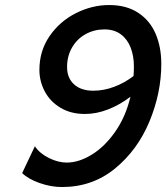

<svg xmlns="http://www.w3.org/2000/svg" viewBox="-20 -734 664 766"><path d="M246.1 -85.4Q294.4 -85.4 345.9 -116.9Q397.5 -148.4 439.5 -208.3Q481.4 -268.1 500.5 -348.1Q457.5 -315.4 411.1 -297.4Q364.7 -279.3 318.8 -279.3Q262.7 -279.3 221.4 -304Q180.2 -328.6 158.7 -369.1Q137.2 -409.7 137.2 -455.1Q137.2 -530.8 177.7 -589.8Q218.3 -648.9 282.7 -681.4Q347.2 -713.9 415.5 -713.9Q484.4 -713.9 531.2 -683.1Q578.1 -652.3 600.8 -599.4Q623.5 -546.4 623.5 -479Q623.5 -363.3 576.2 -249.3Q528.8 -135.3 438.7 -61.5Q348.6 12.2 227.1 12.2Q183.1 12.2 137.7 -3.9Q92.3 -20 68.4 -43.5L119.1 -150.4Q138.7 -121.6 175.3 -103.5Q211.9 -85.4 246.1 -85.4ZM352.5 -372.1Q394 -372.1 435.5 -387.7Q477.1 -403.3 512.7 -430.7Q514.2 -449.2 514.2 -468.8Q514.2 -510.7 501.2 -544.2Q488.3 -577.6 461.9 -597.2Q435.5 -616.7 396.5 -616.7Q356 -616.7 321.8 -597.9Q287.6 -579.1 267.6 -544.7Q247.6 -510.3 247.6 -466.3Q247.6 -422.9 275.4 -397.5Q303.2 -372.1 352.5 -372.1Z"/></svg>

Font: Lesson One Medium
Style: Italic
Weight: 500
Italic angle: -14°
Designer: But Ko, Victor Gaultney, Annie Olsen, Julie Remington, Don Collingsworth, Eric Hays, Becca Hirsbrunner
Version: Version 1.100